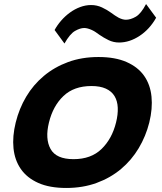

<svg xmlns="http://www.w3.org/2000/svg" viewBox="-20 -923 802 953"><path d="M755 -835Q723 -778 673 -745Q623 -712 571 -712Q543 -712 518.5 -724Q494 -736 474 -750Q464 -757 455.5 -763Q447 -769 436 -774Q414 -784 398 -784Q378 -784 352.5 -769.5Q327 -755 300 -707L251 -774Q264 -798 283.5 -820.5Q303 -843 327 -860.5Q351 -878 378 -888Q405 -898 432 -898Q461 -898 486.5 -886Q512 -874 531 -860Q551 -845 569 -835Q589 -825 605 -825Q628 -825 654 -840Q680 -855 705 -903ZM721 -315Q704 -247 668.5 -187.5Q633 -128 580.5 -84Q528 -40 459.5 -15Q391 10 309 10Q226 10 170 -15Q114 -40 83.5 -84Q53 -128 47 -187Q41 -246 58 -315Q75 -384 110 -443Q145 -502 197.5 -546Q250 -590 318 -615Q386 -640 469 -640Q552 -640 608.5 -615Q665 -590 695.5 -546.5Q726 -503 732 -443.5Q738 -384 721 -315ZM556 -315Q566 -355 564.5 -388.5Q563 -422 548.5 -446Q534 -470 505.5 -483Q477 -496 434 -496Q347 -496 295 -446.5Q243 -397 223 -315Q203 -234 231 -183.5Q259 -133 345 -133Q432 -133 484 -183.5Q536 -234 556 -315Z"/></svg>

Font: TypoPRO Sinkin Sans
Style: 700 Bold Italic
Weight: 700
Italic angle: -112°
Designer: Keith Bates
Foundry: K-Type
Version: Sinkin Sans (version 1.0)  by Keith Bates   •   © 2014   www